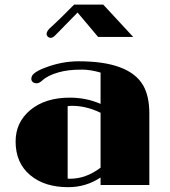

<svg xmlns="http://www.w3.org/2000/svg" viewBox="-20 -793 728 823"><path d="M411.1 -32.2Q348.6 9.3 272.5 9.3Q171.4 9.3 110.4 -41.5Q46.9 -93.8 46.9 -186.5Q46.9 -268.6 109.9 -321.3Q174.3 -374.5 279.3 -374.5Q349.6 -374.5 411.1 -347.7V-481.9Q366.7 -494.6 332.8 -494.6Q298.8 -494.6 275.4 -491.7Q252 -488.8 231 -482.9Q185.5 -470.2 162.1 -448.7Q148.4 -436 137.2 -436Q126 -436 120.1 -441.7Q114.3 -447.3 114.3 -454.1Q114.3 -460.9 116.7 -466.6Q119.1 -472.2 126 -478Q140.6 -490.7 174.8 -503.4Q245.6 -530.3 316.9 -530.3Q533.7 -530.3 593.8 -426.8Q620.1 -380.9 620.1 -306.2V0H411.1ZM411.1 -309.6Q349.6 -339.4 288.6 -339.4Q278.8 -339.4 270 -337.9V-27.3Q272.5 -26.9 275.4 -26.9Q278.3 -26.9 281.2 -26.9Q348.1 -26.9 411.1 -74.2ZM231.9 -656.7 217.3 -642.1Q206.5 -630.9 198.2 -630.9Q189.9 -630.9 184.8 -636Q179.7 -641.1 179.7 -647.9Q179.7 -660.6 199.7 -677.7Q206.1 -684.1 215.8 -692.6Q225.6 -701.2 244.1 -719.7L297.9 -773.4H422.4L550.8 -634.8H400.4L312.5 -739.3Q251.5 -677.7 243.7 -668.9Q235.8 -660.2 231.9 -656.7Z"/></svg>

Font: Limelight
Style: Regular
Weight: 400
Designer: Nicole Fally
Foundry: Nicole Fally
Version: Version 1.002